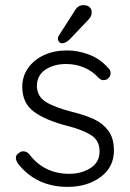

<svg xmlns="http://www.w3.org/2000/svg" viewBox="-20 -720 509 750"><path d="M42 -103Q42 -116 55 -123Q61 -129 71 -129Q83 -129 93 -119Q152 -41 250 -41Q298 -41 333.5 -63.5Q369 -86 369 -129Q369 -171 336 -192Q303 -213 244 -228Q161 -249 114 -282.5Q67 -316 67 -381Q67 -422 90 -454.5Q113 -487 152.5 -505Q192 -523 242 -523Q285 -523 328.5 -506.5Q372 -490 403 -454Q412 -447 412 -434Q412 -422 402 -413Q395 -407 384 -407Q374 -407 366 -415Q342 -442 309 -456Q276 -470 238 -470Q191 -470 157.5 -448Q124 -426 124 -382Q126 -342 160.5 -321Q195 -300 262 -283Q314 -270 348 -254Q382 -238 403.5 -209Q425 -180 425 -132Q425 -67 373 -28.5Q321 10 244 10Q122 10 50 -81Q42 -94 42 -103ZM206 -569Q206 -575 211 -583L272 -678Q284 -700 306 -700Q321 -700 330 -692Q339 -684 338 -669Q338 -658 328 -646L253 -567Q237 -551 222 -551Q216 -551 211 -556.5Q206 -562 206 -569Z"/></svg>

Font: Quicksand
Style: Regular
Weight: 400
Designer: Andrew Paglinawan
Foundry: Andrew Paglinawan
Version: Version 3.000